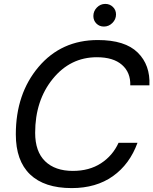

<svg xmlns="http://www.w3.org/2000/svg" viewBox="-20 -949 785 983"><path d="M481 -744Q620 -744 685 -680Q750 -616 745 -512H647Q649 -578 604.5 -617Q560 -656 476 -656Q340 -656 250 -545Q160 -434 160 -269Q160 -173 211 -123.5Q262 -74 353 -74Q437 -74 497 -113Q557 -152 587 -218H684Q644 -108 558 -47Q472 14 347 14Q207 14 134 -56Q61 -126 61 -261Q61 -469 177.5 -606.5Q294 -744 481 -744ZM458 -867Q458 -892 476 -910.5Q494 -929 519 -929Q542 -929 558 -913.5Q574 -898 574 -875Q574 -850 555.5 -831.5Q537 -813 512 -813Q489 -813 473.5 -828.5Q458 -844 458 -867Z"/></svg>

Font: Nacelle
Style: Italic
Weight: 400
Italic angle: -12°
Designer: Sora Sagano
Foundry: Sora Sagano
Version: Version 1.000;FEAKit 1.0